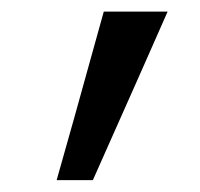

<svg xmlns="http://www.w3.org/2000/svg" viewBox="-20 -840 340 326"><path d="M76.2 -534.2Q96.7 -605.5 156.2 -820.3Q183.6 -820.3 264.6 -820.3Q233.4 -749 137.7 -534.2Q122.1 -534.2 76.2 -534.2Z"/></svg>

Font: Gothic A1
Style: Regular
Weight: 400
Designer: HanYang I&C Co.,Ltd.
Version: Version 2.50